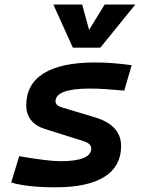

<svg xmlns="http://www.w3.org/2000/svg" viewBox="-20 -796 626 826"><path d="M219.2 9.8Q98.1 9.8 28.3 -10.7L62.5 -124Q122.1 -113.8 167.2 -108.2Q212.4 -102.5 239.3 -102.5Q372.6 -102.5 372.6 -157.2Q372.6 -178.2 338.9 -189L172.9 -241.2Q132.8 -253.9 112.8 -280.3Q92.8 -306.6 92.8 -342.3Q92.8 -433.6 168 -480.5Q243.2 -527.3 389.2 -527.3Q426.8 -527.3 466.6 -524.2Q506.3 -521 546.4 -515.6L514.6 -406.2Q471.7 -410.2 434.3 -412.6Q397 -415 368.2 -415Q218.8 -415 218.8 -359.9Q218.8 -341.8 248 -333.5L390.6 -290.5Q501 -256.8 501 -167.5Q501 -80.6 429.4 -35.4Q357.9 9.8 219.2 9.8ZM293.5 -590.8 209.5 -776.4H333.5L363.3 -667.5L430.2 -776.4H562L411.6 -590.8Z"/></svg>

Font: Cascadia Mono NF SemiBold
Style: Italic
Weight: 600
Italic angle: -10°
Monospace: yes
Designer: Aaron Bell
Foundry: Saja Typeworks
Version: Version 2404.023; ttfautohint (v1.8.4)